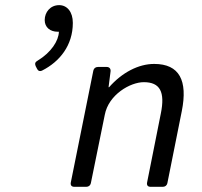

<svg xmlns="http://www.w3.org/2000/svg" viewBox="-20 -720 780 740"><path d="M208 -700.2C173.8 -700.2 152.3 -672.9 152.3 -642.6C152.3 -614.3 173.8 -597.7 202.1 -597.7H207C206.1 -562.5 176.8 -517.6 125 -486.3C116.2 -481.4 113.3 -475.6 117.2 -465.8L122.1 -456.1C126 -447.3 132.8 -443.4 142.6 -448.2C210 -482.4 260.7 -544.9 260.7 -631.8C260.7 -674.8 238.3 -700.2 208 -700.2ZM574.2 -473.6C513.7 -473.6 450.2 -440.4 400.4 -383.8H398.4L406.2 -445.3C407.2 -455.1 401.4 -461.9 391.6 -461.9H357.4C348.6 -461.9 341.8 -457 339.8 -448.2L252.9 -16.6C251 -5.9 255.9 0 266.6 0H312.5C321.3 0 328.1 -4.9 330.1 -13.7L383.8 -277.3C398.4 -355.5 482.4 -403.3 534.2 -403.3C596.7 -403.3 617.2 -366.2 599.6 -281.2L546.9 -16.6C544.9 -5.9 549.8 0 560.5 0H607.4C616.2 0 623 -4.9 625 -13.7L680.7 -292C704.1 -409.2 671.9 -473.6 574.2 -473.6Z"/></svg>

Font: Ed Sans Neue
Style: Italic
Weight: 400
Italic angle: -11°
Designer: Stephen Hutchings
Version: Version 1.004;PS 001.004;hotconv 1.0.88;makeotf.lib2.5.64775